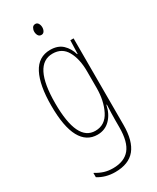

<svg xmlns="http://www.w3.org/2000/svg" viewBox="-237 -772 884 1080"><g transform="rotate(-30 205.5 -231.5)"><path d="M316 -440H319L322 -527H343V35Q343 139 301 190.5Q259 242 171 242Q109 242 61 212V184Q89 201 114.5 209Q140 217 171 217Q244 217 280 173.5Q316 130 316 35V-12Q316 -50 319 -111H316Q305 -57 272 -23.5Q239 10 190 10Q119 10 82 -57.5Q45 -125 45 -262Q45 -394 82 -465.5Q119 -537 196 -537Q246 -537 275 -509.5Q304 -482 316 -440ZM71 -262Q71 -15 190 -15Q254 -15 285 -76.5Q316 -138 316 -221V-329Q316 -409 287 -460.5Q258 -512 197 -512Q71 -512 71 -262ZM222 -669Q222 -655 215.5 -644.5Q209 -634 197 -634Q183 -634 176.5 -645Q170 -656 170 -670Q170 -683 176.5 -694Q183 -705 197 -705Q209 -705 215.5 -694Q222 -683 222 -669Z"/></g></svg>

Font: Noto Sans Display Thin Cond
Style: Regular
Weight: 250
Width: 3
Designer: Monotype Design team
Foundry: Monotype Imaging Inc.
Version: Version 1.000